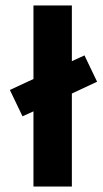

<svg xmlns="http://www.w3.org/2000/svg" viewBox="-20 -680 375 700"><path d="M102 0V-274L62 -256L16 -352L102 -392V-660H242V-457L288 -478L334 -382L242 -339V0Z"/></svg>

Font: Lil Grotesk Black
Style: Regular
Weight: 900
Designer: Bastien Sozeau
Foundry: NBR — Bastien Sozeau
Version: Version 3.003; ttfautohint (v1.8.4.7-5d5b);gftools[0.9.33]